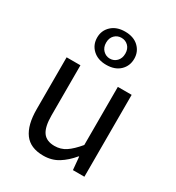

<svg xmlns="http://www.w3.org/2000/svg" viewBox="-182 -863 907 987"><g transform="rotate(30 272.0 -369.5)"><path d="M224 12Q147 12 111.5 -36.5Q76 -85 76 -178V-486H158V-189Q158 -121 179.5 -90.5Q201 -60 249 -60Q286 -60 315.5 -79.5Q345 -99 380 -141V-486H462V0H394L387 -76H384Q351 -36 312.5 -12Q274 12 224 12ZM271 -554Q221 -554 191 -582Q161 -610 161 -653Q161 -695 191 -723Q221 -751 271 -751Q322 -751 351.5 -723Q381 -695 381 -653Q381 -610 351.5 -582Q322 -554 271 -554ZM271 -591Q295 -591 311.5 -608Q328 -625 328 -653Q328 -681 311.5 -697.5Q295 -714 271 -714Q247 -714 230.5 -697.5Q214 -681 214 -653Q214 -625 231 -608Q248 -591 271 -591Z"/></g></svg>

Font: Source Sans 3 ExtraLight
Style: Regular
Weight: 400
Version: Version 3.052;hotconv 1.1.0;makeotfexe 2.6.0